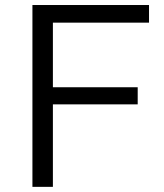

<svg xmlns="http://www.w3.org/2000/svg" viewBox="-20 -726 638 746"><path d="M185.5 0H106V-706.5H559V-638H185.5V-387H515V-320.5H185.5Z"/></svg>

Font: Acari Sans
Style: Regular
Weight: 400
Designer: Alfredo Marco Pradil and Stefan Peev (font) & Cristiano Sobral (main changes)
Foundry: Alfredo Marco Pradil and Stefan Peev (font) & Cristiano Sobral (main changes)
Version: Version 1.063; ttfautohint (v1.8.3)